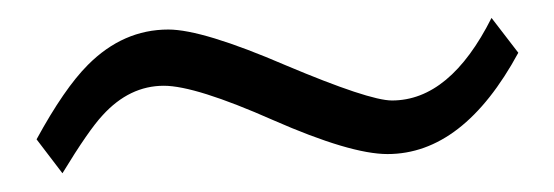

<svg xmlns="http://www.w3.org/2000/svg" viewBox="-20 -378 606 210"><path d="M48.3 -188.5 20 -225.6Q50.3 -281.2 76.2 -307.1Q114.7 -345.7 164.1 -345.7Q201.7 -345.7 292.5 -306.6Q383.8 -268.1 408.7 -268.1Q472.2 -268.1 517.6 -358.4L546.9 -320.3Q486.8 -209.5 403.8 -209.5Q363.3 -209.5 278.8 -246.6Q193.8 -284.2 159.2 -284.2Q121.6 -284.2 92.3 -252Q77.1 -235.8 48.3 -188.5Z"/></svg>

Font: Nuosu SIL
Style: Regular
Weight: 400
Designer: Peter Constable, Alex Kotlar, Peter Martin
Foundry: SIL International
Version: Version 2.300